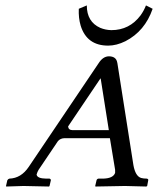

<svg xmlns="http://www.w3.org/2000/svg" viewBox="-20 -680 578 702"><path d="M191.9 -164.1 121.1 -59.1Q115.7 -49.3 115.2 -45.9Q114.3 -43.9 113.8 -42Q115.7 -27.3 148.9 -26.9H161.1Q166 -25.4 166 -21L161.1 0L159.2 2Q158.7 2 65.9 0Q65.9 0 2.9 2L2 0L6.8 -21Q9.8 -25.9 14.2 -26.9Q57.1 -28.3 85 -69.8L340.8 -449.2Q356.4 -473.6 377.9 -474.1Q404.8 -474.1 408.7 -451.2Q408.7 -449.7 409.2 -449.2L467.8 -76.2Q475.1 -35.6 496.1 -29.3Q504.9 -26.9 517.1 -26.9Q522.9 -25.4 522 -21L518.1 0L515.1 2Q514.2 2 437 0L329.1 2L328.1 0L333 -21Q334.5 -25.9 339.8 -26.9H356.9Q394 -27.8 400.9 -47.9V-59.1L381.8 -174.8H215.8Q200.7 -174.3 191.9 -164.1ZM377.9 -204.1 348.1 -393.1H347.2L229 -217.8Q230 -204.6 245.1 -204.1ZM297.4 -660.2Q297.4 -600.1 346.7 -578.1Q365.7 -570.3 387.2 -569.8Q453.6 -569.8 494.1 -624Q506.3 -641.1 513.7 -660.2L538.1 -647.9Q509.8 -565.9 438.5 -529.3Q405.8 -513.2 375.5 -513.2Q297.4 -513.2 274.9 -586.4Q266.6 -614.3 268.1 -647.9Z"/></svg>

Font: Linux Libertine Capitals O
Style: Bold Italic Samll Caps
Weight: 400
Italic angle: -12°
Designer: Philipp H. Poll
Foundry: Philipp H. Poll
Version: Version 5.0.4